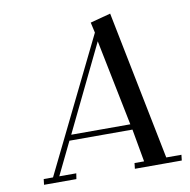

<svg xmlns="http://www.w3.org/2000/svg" viewBox="-80 -791 862 870"><g transform="rotate(-10 351.5 -356.0)"><path d="M53.2 0 56.2 -25.9H99.1L399.9 -639.2L389.2 -687L482.9 -711.9L620.1 -25.9H689.9L687 0H471.2L474.1 -25.9H518.1L491.2 -176.8H201.2L127.9 -25.9H206.1L202.1 0ZM213.9 -202.1H485.8L405.8 -598.1Z"/></g></svg>

Font: Dehuti Alt
Style: Bold-Italic
Weight: 700
Version: Version 1.2